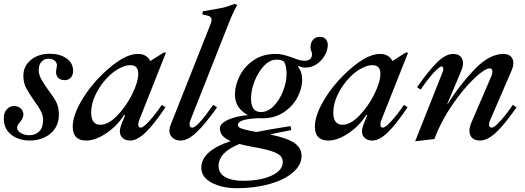

<svg xmlns="http://www.w3.org/2000/svg" viewBox="-22 -732 2766 1011"><path d="M-2 -109Q-2 -140 14.5 -157Q31 -174 52 -174Q72 -174 86.5 -161.5Q101 -149 101 -129Q101 -112 87 -94Q85 -91 79.5 -84.5Q74 -78 71 -72Q68 -66 68 -60Q68 -44 87 -32Q106 -20 132 -20Q165 -20 185 -40.5Q205 -61 205 -100Q205 -122 194 -145Q183 -168 161 -197Q130 -241 115.5 -269Q101 -297 101 -333Q101 -383 140 -416Q179 -449 241 -449Q292 -449 327.5 -425Q363 -401 363 -358Q363 -337 351 -323.5Q339 -310 318 -310Q296 -310 284.5 -322Q273 -334 273 -354Q273 -357 275 -369Q278 -387 278 -387Q278 -403 265.5 -413Q253 -423 233 -423Q212 -423 197 -407.5Q182 -392 182 -362Q182 -339 195.5 -314.5Q209 -290 233 -257Q262 -219 275 -193Q288 -167 288 -127Q288 -84 266.5 -53.5Q245 -23 210 -7.5Q175 8 136 8Q77 8 37.5 -22.5Q-2 -53 -2 -109Z M361 -65Q361 -122 405.5 -199Q450 -276 517 -341Q570 -392 616.5 -420Q663 -448 705 -448Q749 -448 769 -412H772L839 -455H852L712 -102Q706 -89 706 -77Q706 -60 719 -60Q733 -60 767 -98Q801 -136 830 -180L849 -167Q788 -76 744 -34Q700 8 664 8Q638 8 623.5 -5.5Q609 -19 609 -41Q609 -53 616 -74L637 -126H631Q596 -70 538.5 -31Q481 8 432 8Q361 8 361 -65ZM706 -345Q706 -389 663 -389Q638 -389 605.5 -371.5Q573 -354 545 -325Q506 -285 482 -235.5Q458 -186 458 -139Q458 -75 507 -75Q548 -75 594.5 -122.5Q641 -170 673.5 -235Q706 -300 706 -345Z M870 -45Q870 -58 876 -73L1089 -611Q1092 -620 1092 -627Q1092 -645 1070 -650L1043 -656L1047 -673Q1116 -684 1147 -690.5Q1178 -697 1214 -712L1227 -705Q1205 -667 1183 -611L980 -97Q976 -86 976 -78Q976 -69 980 -64.5Q984 -60 990 -60Q1004 -60 1030.5 -89Q1057 -118 1101 -180L1121 -167Q1056 -75 1011 -33.5Q966 8 929 8Q903 8 886.5 -6.5Q870 -21 870 -45Z M1704 -495Q1704 -469 1688.5 -441Q1673 -413 1646 -394.5Q1619 -376 1585 -376Q1568 -376 1550 -385L1548 -379Q1569 -355 1569 -311Q1569 -266 1544 -219Q1519 -172 1471.5 -140.5Q1424 -109 1359 -109Q1348 -109 1342 -110Q1231 -105 1231 -76Q1231 -67 1237.5 -61.5Q1244 -56 1264.5 -50.5Q1285 -45 1328 -37Q1403 -52 1508 -68L1512 -47Q1429 -31 1400 -24Q1491 -5 1528.5 21Q1566 47 1566 89Q1566 137 1520.5 176Q1475 215 1397 237Q1319 259 1225 259Q1147 259 1092.5 230Q1038 201 1038 151Q1038 62 1193 11Q1163 -2 1149.5 -18Q1136 -34 1136 -57Q1136 -81 1177 -100.5Q1218 -120 1284 -126Q1253 -141 1234 -168.5Q1215 -196 1215 -234Q1215 -282 1240 -332Q1265 -382 1313.5 -415Q1362 -448 1429 -448Q1452 -448 1471.5 -443Q1491 -438 1517 -429Q1521 -427 1535 -422Q1549 -417 1560.5 -414.5Q1572 -412 1582 -412Q1600 -412 1610.5 -420.5Q1621 -429 1621 -447Q1621 -452 1617 -463.5Q1613 -475 1613 -481Q1613 -509 1627 -523.5Q1641 -538 1662 -538Q1682 -538 1693 -526Q1704 -514 1704 -495ZM1487 -345Q1487 -381 1474 -407Q1460 -418 1435 -418Q1399 -418 1368.5 -386Q1338 -354 1319.5 -307Q1301 -260 1300 -220Q1297 -142 1352 -142Q1388 -142 1419 -173.5Q1450 -205 1468.5 -252.5Q1487 -300 1487 -345ZM1312 42Q1267 34 1239 26Q1129 70 1129 142Q1129 181 1164.5 200.5Q1200 220 1256 220Q1350 220 1408.5 192.5Q1467 165 1467 121Q1467 102 1455 89Q1443 76 1409.5 64.5Q1376 53 1312 42Z M1636 -65Q1636 -122 1680.5 -199Q1725 -276 1792 -341Q1845 -392 1891.5 -420Q1938 -448 1980 -448Q2024 -448 2044 -412H2047L2114 -455H2127L1987 -102Q1981 -89 1981 -77Q1981 -60 1994 -60Q2008 -60 2042 -98Q2076 -136 2105 -180L2124 -167Q2063 -76 2019 -34Q1975 8 1939 8Q1913 8 1898.5 -5.5Q1884 -19 1884 -41Q1884 -53 1891 -74L1912 -126H1906Q1871 -70 1813.5 -31Q1756 8 1707 8Q1636 8 1636 -65ZM1981 -345Q1981 -389 1938 -389Q1913 -389 1880.5 -371.5Q1848 -354 1820 -325Q1781 -285 1757 -235.5Q1733 -186 1733 -139Q1733 -75 1782 -75Q1823 -75 1869.5 -122.5Q1916 -170 1948.5 -235Q1981 -300 1981 -345Z M2307 -348Q2312 -359 2312 -369Q2312 -382 2304 -382Q2290 -382 2256 -343Q2222 -304 2193 -260L2174 -273Q2239 -365 2282.5 -406.5Q2326 -448 2364 -448Q2389 -448 2402.5 -435Q2416 -422 2416 -399Q2416 -381 2407 -360L2333 -184H2335Q2400 -287 2477.5 -367.5Q2555 -448 2629 -448Q2654 -448 2667.5 -435Q2681 -422 2681 -400Q2681 -382 2672 -361L2558 -97Q2553 -86 2553 -76Q2553 -60 2568 -60Q2582 -60 2616 -98.5Q2650 -137 2678 -180L2698 -167Q2634 -75 2589 -33.5Q2544 8 2506 8Q2479 8 2464.5 -5.5Q2450 -19 2450 -43Q2450 -62 2459 -84L2567 -335Q2571 -344 2571 -354Q2571 -372 2557 -372Q2531 -372 2474.5 -318.5Q2418 -265 2359 -179Q2300 -93 2265 0L2164 12Z"/></svg>

Font: Ibarra Real Nova SemiBold
Style: Italic
Weight: 600
Italic angle: -22°
Designer: Jose Maria Ribagorda & Octavio Pardo
Foundry: Octavio Pardo
Version: Version 1.014